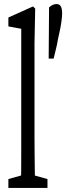

<svg xmlns="http://www.w3.org/2000/svg" viewBox="-20 -845 345 940"><path d="M256.8 -825.2Q272 -825.2 278.1 -813Q284.2 -800.8 284.2 -780.8Q284.2 -764.2 280.5 -737.5Q276.9 -710.9 270 -681.6Q263.2 -652.3 258.3 -623.5L242.7 -558.1H218.3L220.2 -809.1Q230 -817.4 238.8 -821.3Q247.6 -825.2 256.8 -825.2ZM21 75.2V31.7L107.4 7.3H125L212.4 31.7V75.2ZM82.5 75.2Q83.5 33.7 83.7 -8.5Q84 -50.8 84 -92.8Q84 -134.8 84 -176.8V-704.1L21 -715.8V-759.3L141.6 -813.5L152.3 -803.2L148.9 -631.8V-176.8Q148.9 -135.3 149.4 -93Q149.9 -50.8 150.4 -8.8Q150.9 33.2 151.9 75.2Z"/></svg>

Font: Scarab Serif
Style: Regular
Weight: 400
Designer: John Roberts
Foundry: Scarab
Version: 1.0